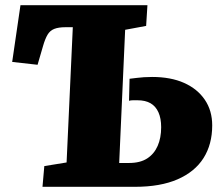

<svg xmlns="http://www.w3.org/2000/svg" viewBox="-20 -721 846 741"><path d="M261 -616H233Q206 -616 189.5 -609.5Q173 -603 163.5 -587Q154 -571 146 -543L125 -471L27 -482L59 -701H549L544 -621L463 -606L440 -92H478Q521 -92 548 -109.5Q575 -127 588.5 -158Q602 -189 602 -230Q602 -264 591.5 -287.5Q581 -311 561 -322.5Q541 -334 511 -334Q500 -334 492.5 -334Q485 -334 478 -332L480 -417Q496 -419 509 -420.5Q522 -422 535.5 -423Q549 -424 567 -424Q639 -424 690.5 -401Q742 -378 770.5 -336Q799 -294 799 -237Q799 -164 765.5 -111Q732 -58 665.5 -29Q599 0 501 0H144L151 -80L237 -94Z"/></svg>

Font: Literata ExtraBold
Style: Italic
Weight: 800
Italic angle: -2°
Designer: Latin by Veronika Burian and Jose Scaglione. Greek by Irene Vlachou. Cyrillic by Vera Evstafieva
Foundry: TypeTogether
Version: Version 3.002